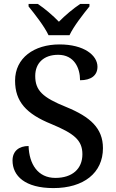

<svg xmlns="http://www.w3.org/2000/svg" viewBox="-20 -951 594 981"><path d="M228 -771H335C356 -816 406 -880 437 -918V-931H390C355 -908 311 -871 281 -840C251 -871 208 -908 173 -931H126V-918C157 -880 207 -816 228 -771ZM253 10C407 10 506 -67 506 -194C506 -296 441 -354 319 -404C197 -453 160 -489 160 -563C160 -629 204 -671 277 -671C359 -671 389 -604 389 -541C446 -541 478 -566 478 -610C478 -668 410 -724 284 -724C154 -724 57 -655 57 -539C57 -432 114 -369 243 -317C358 -269 401 -235 401 -163C401 -88 349 -42 263 -42C173 -42 129 -113 126 -205C77 -205 44 -179 44 -131C44 -52 108 10 253 10Z"/></svg>

Font: Noto Serif Gurmukhi Medium
Style: Regular
Weight: 500
Designer: Vaibhav Singh and the Monotype Design Team
Foundry: Monotype Imaging Inc.
Version: Version 2.004